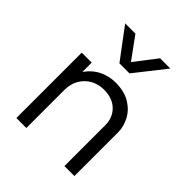

<svg xmlns="http://www.w3.org/2000/svg" viewBox="-208 -880 1007 1007"><g transform="rotate(45 295.0 -377.0)"><path d="M82 0V-485H156V-416Q188.5 -461 231.2 -480.5Q274 -500 318.5 -500Q383.5 -500 426.8 -473.8Q470 -447.5 491.2 -406.8Q512.5 -366 512.5 -324V0H438.5V-301.5Q438.5 -359 401.8 -394.8Q365 -430.5 302 -430.5Q261 -430.5 228 -412Q195 -393.5 175.5 -360.2Q156 -327 156 -283V0ZM261.5 -585 134.5 -754.5H210.5L299.5 -632.5L393.5 -754.5H469.5L336 -585Z"/></g></svg>

Font: Geologica Cursive ExtraLight
Style: Regular
Weight: 250
Designer: Sindre Bremnes, Frode Helland
Foundry: Monokrom Skriftforlag AS
Version: Version 1.010;gftools[0.9.28]